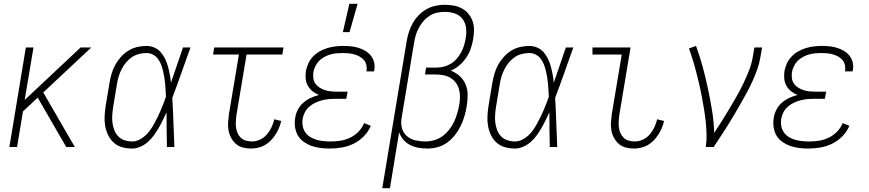

<svg xmlns="http://www.w3.org/2000/svg" viewBox="-20 -768 4540 1003"><path d="M326 0 177 -258 100 -186 69 0H29L115 -520H155L109 -246L401 -520H457L206 -285L371 0Z M670 8Q643 8 618 1Q593 -6 574.5 -22.5Q556 -39 545 -62Q534 -85 529.5 -110Q525 -135 526.5 -162Q528 -189 532 -215L552 -335Q556 -359 563 -383Q570 -407 582 -429Q594 -451 611.5 -470.5Q629 -490 651 -503.5Q673 -517 697.5 -522.5Q722 -528 745 -528Q768 -528 787.5 -519Q807 -510 820.5 -494.5Q834 -479 843 -460Q852 -441 857.5 -420.5Q863 -400 867 -379Q871 -358 873 -336Q889 -382 904.5 -428Q920 -474 936 -520H975Q951 -454 928 -388Q905 -322 880 -257Q884 -193 886 -128.5Q888 -64 891 0H852Q851 -45 850.5 -90.5Q850 -136 850 -181Q840 -160 830 -139.5Q820 -119 808.5 -99Q797 -79 783.5 -60.5Q770 -42 752.5 -26.5Q735 -11 713 -1.5Q691 8 670 8ZM671 -29Q689 -29 706.5 -37.5Q724 -46 739 -59.5Q754 -73 765 -89Q776 -105 785.5 -122Q795 -139 803.5 -156.5Q812 -174 819.5 -191.5Q827 -209 834 -227Q841 -245 847 -263Q846 -281 845 -298.5Q844 -316 842.5 -333Q841 -350 838 -367Q835 -384 831 -400.5Q827 -417 820.5 -433Q814 -449 804 -462Q794 -475 778.5 -483Q763 -491 745 -491Q726 -491 706 -486Q686 -481 669 -469.5Q652 -458 638 -441Q624 -424 615 -406Q606 -388 600 -368.5Q594 -349 591 -329L571 -209Q568 -189 566.5 -168Q565 -147 567.5 -127Q570 -107 577 -88.5Q584 -70 597.5 -56Q611 -42 630.5 -35.5Q650 -29 671 -29Z M1291 8Q1269 8 1248.5 2.5Q1228 -3 1213 -16Q1198 -29 1188 -47Q1178 -65 1174 -86Q1170 -107 1171.5 -128.5Q1173 -150 1176 -172L1228 -483H1093L1099 -520H1461L1455 -483H1268L1215 -166Q1213 -150 1212 -134Q1211 -118 1213 -102.5Q1215 -87 1221 -73Q1227 -59 1238 -48.5Q1249 -38 1264.5 -33.5Q1280 -29 1296 -29Q1317 -29 1338 -38.5Q1359 -48 1374 -65.5Q1389 -83 1398.5 -103.5Q1408 -124 1413 -145L1449 -136Q1445 -118 1437.5 -100Q1430 -82 1419.5 -65.5Q1409 -49 1395 -34.5Q1381 -20 1364.5 -10.5Q1348 -1 1329 3.5Q1310 8 1291 8Z M1703 8Q1679 8 1654.5 5Q1630 2 1608.5 -5.5Q1587 -13 1567.5 -26.5Q1548 -40 1536.5 -59.5Q1525 -79 1521.5 -103Q1518 -127 1522 -152Q1525 -173 1535.5 -194Q1546 -215 1564 -231Q1582 -247 1603 -256.5Q1624 -266 1646 -272Q1628 -279 1613 -291Q1598 -303 1588.5 -319.5Q1579 -336 1577 -356Q1575 -376 1578 -397Q1582 -418 1591 -437.5Q1600 -457 1615.5 -473Q1631 -489 1650.5 -500Q1670 -511 1690.5 -517Q1711 -523 1732 -525.5Q1753 -528 1773 -528Q1794 -528 1814 -526Q1834 -524 1853 -518Q1872 -512 1889 -502Q1906 -492 1918 -476.5Q1930 -461 1934.5 -441.5Q1939 -422 1935 -401L1934 -395H1894L1895 -399Q1897 -415 1893.5 -429.5Q1890 -444 1880.5 -455Q1871 -466 1858 -473Q1845 -480 1831 -484Q1817 -488 1801.5 -489.5Q1786 -491 1770 -491Q1754 -491 1738 -489.5Q1722 -488 1706 -483.5Q1690 -479 1674.5 -470.5Q1659 -462 1647 -450Q1635 -438 1627.5 -422.5Q1620 -407 1617 -391Q1615 -375 1617 -359Q1619 -343 1628 -330.5Q1637 -318 1650 -310Q1663 -302 1678 -297Q1693 -292 1709.5 -290.5Q1726 -289 1742 -289H1796L1789 -252H1735Q1717 -252 1699.5 -250.5Q1682 -249 1664 -244.5Q1646 -240 1628.5 -232Q1611 -224 1596.5 -211.5Q1582 -199 1573 -182Q1564 -165 1561 -147Q1558 -128 1561.5 -109.5Q1565 -91 1575 -76.5Q1585 -62 1600.5 -52.5Q1616 -43 1633 -38Q1650 -33 1669 -31Q1688 -29 1707 -29Q1733 -29 1758.5 -33Q1784 -37 1808.5 -48.5Q1833 -60 1852.5 -80Q1872 -100 1882 -125L1917 -111Q1905 -81 1881 -56.5Q1857 -32 1827.5 -17.5Q1798 -3 1766 2.5Q1734 8 1703 8ZM1771 -600 1805 -748H1848L1806 -600Z M1977 215 2104 -550Q2108 -575 2115.5 -599Q2123 -623 2135 -645Q2147 -667 2165.5 -686.5Q2184 -706 2206.5 -719Q2229 -732 2253.5 -737.5Q2278 -743 2302 -743Q2326 -743 2349 -739Q2372 -735 2392 -724.5Q2412 -714 2426.5 -696.5Q2441 -679 2448.5 -658Q2456 -637 2456 -613Q2456 -589 2452 -565Q2448 -540 2439.5 -515Q2431 -490 2416 -467.5Q2401 -445 2380 -427Q2359 -409 2335 -399Q2361 -389 2381.5 -370.5Q2402 -352 2412.5 -326.5Q2423 -301 2423 -272Q2423 -243 2418 -214Q2414 -188 2406.5 -162Q2399 -136 2387 -111Q2375 -86 2357.5 -63.5Q2340 -41 2317 -24Q2294 -7 2267 0.5Q2240 8 2214 8Q2190 8 2166.5 4Q2143 0 2122.5 -10.5Q2102 -21 2087.5 -38Q2073 -55 2065 -77L2017 215ZM2202 -29Q2225 -29 2248 -35.5Q2271 -42 2290.5 -56Q2310 -70 2325.5 -89.5Q2341 -109 2351.5 -131Q2362 -153 2368.5 -175.5Q2375 -198 2379 -220Q2383 -241 2383 -261.5Q2383 -282 2378 -301Q2373 -320 2361.5 -335.5Q2350 -351 2333.5 -361Q2317 -371 2297 -375Q2277 -379 2256 -379H2200L2206 -415H2262Q2281 -415 2300 -420Q2319 -425 2336.5 -436Q2354 -447 2367 -462.5Q2380 -478 2389.5 -495.5Q2399 -513 2404.5 -532Q2410 -551 2413 -569Q2418 -597 2414.5 -623.5Q2411 -650 2395.5 -670Q2380 -690 2355 -698Q2330 -706 2302 -706Q2283 -706 2262.5 -701.5Q2242 -697 2224 -685.5Q2206 -674 2192 -657.5Q2178 -641 2168 -622.5Q2158 -604 2152 -584Q2146 -564 2143 -544L2078 -152Q2073 -125 2079.5 -99.5Q2086 -74 2105 -57.5Q2124 -41 2149.5 -35Q2175 -29 2202 -29Z M2670 8Q2643 8 2618 1Q2593 -6 2574.5 -22.5Q2556 -39 2545 -62Q2534 -85 2529.5 -110Q2525 -135 2526.5 -162Q2528 -189 2532 -215L2552 -335Q2556 -359 2563 -383Q2570 -407 2582 -429Q2594 -451 2611.5 -470.5Q2629 -490 2651 -503.5Q2673 -517 2697.5 -522.5Q2722 -528 2745 -528Q2768 -528 2787.5 -519Q2807 -510 2820.5 -494.5Q2834 -479 2843 -460Q2852 -441 2857.5 -420.5Q2863 -400 2867 -379Q2871 -358 2873 -336Q2889 -382 2904.5 -428Q2920 -474 2936 -520H2975Q2951 -454 2928 -388Q2905 -322 2880 -257Q2884 -193 2886 -128.5Q2888 -64 2891 0H2852Q2851 -45 2850.5 -90.5Q2850 -136 2850 -181Q2840 -160 2830 -139.5Q2820 -119 2808.5 -99Q2797 -79 2783.5 -60.5Q2770 -42 2752.5 -26.5Q2735 -11 2713 -1.5Q2691 8 2670 8ZM2671 -29Q2689 -29 2706.5 -37.5Q2724 -46 2739 -59.5Q2754 -73 2765 -89Q2776 -105 2785.5 -122Q2795 -139 2803.5 -156.5Q2812 -174 2819.5 -191.5Q2827 -209 2834 -227Q2841 -245 2847 -263Q2846 -281 2845 -298.5Q2844 -316 2842.5 -333Q2841 -350 2838 -367Q2835 -384 2831 -400.5Q2827 -417 2820.5 -433Q2814 -449 2804 -462Q2794 -475 2778.5 -483Q2763 -491 2745 -491Q2726 -491 2706 -486Q2686 -481 2669 -469.5Q2652 -458 2638 -441Q2624 -424 2615 -406Q2606 -388 2600 -368.5Q2594 -349 2591 -329L2571 -209Q2568 -189 2566.5 -168Q2565 -147 2567.5 -127Q2570 -107 2577 -88.5Q2584 -70 2597.5 -56Q2611 -42 2630.5 -35.5Q2650 -29 2671 -29Z M3291 8Q3269 8 3248.5 2.5Q3228 -3 3213 -16Q3198 -29 3188 -47Q3178 -65 3174 -86Q3170 -107 3171.5 -128.5Q3173 -150 3176 -172L3228 -483H3075V-520H3274L3215 -166Q3213 -150 3212 -134Q3211 -118 3213 -102.5Q3215 -87 3221 -73Q3227 -59 3238 -48.5Q3249 -38 3264.5 -33.5Q3280 -29 3296 -29Q3317 -29 3338 -38.5Q3359 -48 3374 -65.5Q3389 -83 3398.5 -103.5Q3408 -124 3413 -145L3449 -136Q3445 -118 3437.5 -100Q3430 -82 3419.5 -65.5Q3409 -49 3395 -34.5Q3381 -20 3364.5 -10.5Q3348 -1 3329 3.5Q3310 8 3291 8Z M3667 0Q3672 -34 3671 -67.5Q3670 -101 3666.5 -134Q3663 -167 3657.5 -199.5Q3652 -232 3646 -264.5Q3640 -297 3632.5 -328.5Q3625 -360 3617 -391.5Q3609 -423 3599.5 -454Q3590 -485 3579 -515L3616 -528Q3636 -474 3651 -418.5Q3666 -363 3678 -306.5Q3690 -250 3699.5 -192Q3709 -134 3711 -74Q3732 -106 3752 -137.5Q3772 -169 3791 -201Q3810 -233 3828.5 -265.5Q3847 -298 3863 -331.5Q3879 -365 3892.5 -399Q3906 -433 3912 -468L3921 -520H3961L3952 -468Q3947 -437 3936 -406Q3925 -375 3911.5 -345Q3898 -315 3882 -285.5Q3866 -256 3849.5 -227Q3833 -198 3816 -169.5Q3799 -141 3781.5 -112.5Q3764 -84 3745 -56Q3726 -28 3708 0Z M4203 8Q4179 8 4154.5 5Q4130 2 4108.5 -5.5Q4087 -13 4067.5 -26.5Q4048 -40 4036.5 -59.5Q4025 -79 4021.5 -103Q4018 -127 4022 -152Q4025 -173 4035.5 -194Q4046 -215 4064 -231Q4082 -247 4103 -256.5Q4124 -266 4146 -272Q4128 -279 4113 -291Q4098 -303 4088.5 -319.5Q4079 -336 4077 -356Q4075 -376 4078 -397Q4082 -418 4091 -437.5Q4100 -457 4115.5 -473Q4131 -489 4150.5 -500Q4170 -511 4190.5 -517Q4211 -523 4232 -525.5Q4253 -528 4273 -528Q4294 -528 4314 -526Q4334 -524 4353 -518Q4372 -512 4389 -502Q4406 -492 4418 -476.5Q4430 -461 4434.5 -441.5Q4439 -422 4435 -401L4434 -395H4394L4395 -399Q4397 -415 4393.5 -429.5Q4390 -444 4380.5 -455Q4371 -466 4358 -473Q4345 -480 4331 -484Q4317 -488 4301.5 -489.5Q4286 -491 4270 -491Q4254 -491 4238 -489.5Q4222 -488 4206 -483.5Q4190 -479 4174.5 -470.5Q4159 -462 4147 -450Q4135 -438 4127.5 -422.5Q4120 -407 4117 -391Q4115 -375 4117 -359Q4119 -343 4128 -330.5Q4137 -318 4150 -310Q4163 -302 4178 -297Q4193 -292 4209.5 -290.5Q4226 -289 4242 -289H4296L4289 -252H4235Q4217 -252 4199.5 -250.5Q4182 -249 4164 -244.5Q4146 -240 4128.5 -232Q4111 -224 4096.5 -211.5Q4082 -199 4073 -182Q4064 -165 4061 -147Q4058 -128 4061.5 -109.5Q4065 -91 4075 -76.5Q4085 -62 4100.5 -52.5Q4116 -43 4133 -38Q4150 -33 4169 -31Q4188 -29 4207 -29Q4233 -29 4258.5 -33Q4284 -37 4308.5 -48.5Q4333 -60 4352.5 -80Q4372 -100 4382 -125L4417 -111Q4405 -81 4381 -56.5Q4357 -32 4327.5 -17.5Q4298 -3 4266 2.5Q4234 8 4203 8Z"/></svg>

Font: Iosevka Extralight
Style: Italic
Weight: 200
Italic angle: -9°
Monospace: yes
Designer: Belleve Invis
Foundry: Belleve Invis
Version: Version 32.5.0; ttfautohint (v1.8.4)